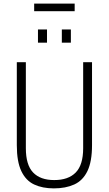

<svg xmlns="http://www.w3.org/2000/svg" viewBox="-20 -1030 602 1062"><path d="M278 12Q215 12 169 -9.5Q123 -31 98 -83.5Q73 -136 73 -227V-686H123V-210Q123 -118 163 -76Q203 -34 280 -34Q358 -34 399 -76Q440 -118 440 -210V-686H489V-227Q489 -136 463.5 -83.5Q438 -31 390.5 -9.5Q343 12 278 12ZM190 -794V-867H240V-794ZM322 -794V-867H372V-794ZM169 -968V-1010H393V-968Z"/></svg>

Font: Archivo Condensed Thin
Style: Regular
Weight: 250
Width: 3
Designer: Hector Gatti
Foundry: Omnibus-Type
Version: Version 2.001